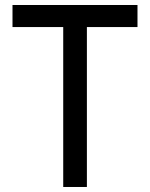

<svg xmlns="http://www.w3.org/2000/svg" viewBox="-20 -745 598 765"><path d="M527.8 -725.1V-637.2H326.2V0H231.9V-637.2H29.8V-725.1Z"/></svg>

Font: Stilu
Style: Regular
Weight: 400
Designer: Genilson Lima Santos
Foundry: Genilson Lima Santos
Version: Version 1.200;PS 001.200;hotconv 1.0.88;makeotf.lib2.5.64775